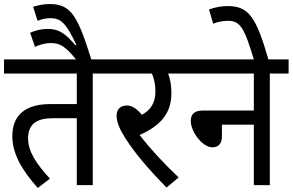

<svg xmlns="http://www.w3.org/2000/svg" viewBox="-20 -916 1448 950"><path d="M439 -552H532V-622H0V-552H360V-401H228C113 -401 41 -352 41 -243C41 -156 87 -76 167 14L227 -32C157 -109 119 -167 119 -232C119 -305 165 -331 240 -331H360V0H439Z M362 -615H434C366 -832 334 -896 227 -896C198 -896 169 -891 144 -882L166 -813C188 -822 208 -826 230 -826C283 -826 308 -799 358 -694L353 -692C304 -750 272 -773 215 -773C186 -773 156 -766 129 -754L153 -684C176 -695 204 -703 231 -703C277 -703 303 -688 362 -615Z M864 -38C791 -107 721 -182 671 -248C765 -290 828 -348 828 -454C828 -492 823 -522 812 -552H905V-622H519V-552H731C742 -531 749 -496 749 -464C749 -412 729 -373 682 -348C658 -377 634 -394 607 -394C575 -394 557 -374 557 -344C557 -313 570 -280 599 -234C646 -160 712 -82 804 12Z M891 -622V-552H1236V-369H983C940 -369 924 -349 924 -318C924 -262 983 -187 1031 -187C1061 -187 1078 -206 1078 -241V-299H1236V0H1315V-552H1408V-622Z M1238 -615H1310C1248 -831 1212 -886 1106 -886C1074 -886 1041 -879 1014 -869L1035 -799C1057 -808 1084 -813 1108 -813C1169 -813 1189 -779 1238 -615Z"/></svg>

Font: Noto Sans Devanagari SemiCondensed
Style: Regular
Weight: 400
Width: 4
Designer: Jelle Bosma - Monotype Design Team
Foundry: Monotype Imaging Inc.
Version: Version 2.004